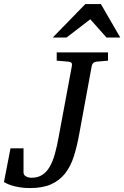

<svg xmlns="http://www.w3.org/2000/svg" viewBox="-40 -936 629 972"><path d="M450.2 -624Q429.7 -622.6 424.8 -604L360.8 -255.9Q349.6 -193.8 333.5 -143.6Q317.4 -93.3 289.6 -57.9Q261.7 -22.5 219 -3.2Q176.3 16.1 111.8 16.1Q82.5 16.1 59.6 12.2Q36.6 8.3 20.3 3.2Q3.9 -2 -6.1 -7.1Q-16.1 -12.2 -20 -14.2L13.2 -185.1H79.1V-63Q79.1 -50.3 91.3 -43.2Q103.5 -36.1 119.1 -36.1Q150.9 -36.1 173.3 -50.3Q195.8 -64.5 211.4 -91.3Q227.1 -118.2 238 -157.5Q249 -196.8 257.8 -247.1L324.2 -604Q325.7 -612.3 321.8 -617.7Q317.9 -623 305.2 -624L247.1 -628.9V-670.9H506.8V-628.9ZM499 -746.1 417 -838.4 296.9 -746.1H227.1L392.1 -915.5H470.7L568.8 -746.1Z"/></svg>

Font: Charis SIL Viet
Style: Italic
Weight: 400
Italic angle: -11°
Foundry: SIL International
Version: Version 5.000